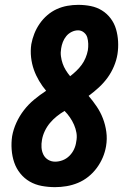

<svg xmlns="http://www.w3.org/2000/svg" viewBox="-20 -763 540 791"><path d="M207 8Q179 8 152 3Q125 -2 102.5 -15Q80 -28 63.5 -48.5Q47 -69 38.5 -94Q30 -119 28 -147Q26 -175 30 -202Q35 -230 47.5 -257.5Q60 -285 78.5 -309Q97 -333 120.5 -352.5Q144 -372 170 -389Q154 -408 141 -430Q128 -452 119.5 -476Q111 -500 108 -527Q105 -554 109 -581Q113 -603 121.5 -624.5Q130 -646 143.5 -665.5Q157 -685 175 -700.5Q193 -716 214 -725.5Q235 -735 257.5 -739Q280 -743 302 -743Q329 -743 354 -738Q379 -733 400 -720Q421 -707 436 -687Q451 -667 458 -643Q465 -619 466.5 -592.5Q468 -566 464 -540Q460 -515 449.5 -490Q439 -465 423.5 -443.5Q408 -422 387.5 -403Q367 -384 345 -368Q363 -347 378.5 -324Q394 -301 404 -275Q414 -249 418 -220Q422 -191 417 -161Q413 -137 403.5 -114.5Q394 -92 379 -71.5Q364 -51 344 -35Q324 -19 301 -9.5Q278 0 254 4Q230 8 207 8ZM269 -449Q282 -459 294.5 -471Q307 -483 316.5 -496Q326 -509 332.5 -524.5Q339 -540 342 -556Q344 -569 343.5 -583Q343 -597 339.5 -609Q336 -621 325.5 -629.5Q315 -638 302 -638Q288 -638 275 -631.5Q262 -625 253 -614Q244 -603 239 -590Q234 -577 232 -564Q229 -547 231 -531.5Q233 -516 238 -501.5Q243 -487 251 -474Q259 -461 269 -449ZM207 -97Q223 -97 238.5 -103Q254 -109 266 -121Q278 -133 285 -148Q292 -163 294 -179Q298 -198 295 -215.5Q292 -233 285 -249Q278 -265 268 -279.5Q258 -294 246 -306Q229 -296 213.5 -283.5Q198 -271 185.5 -256Q173 -241 164.5 -223Q156 -205 153 -187Q150 -171 151 -155.5Q152 -140 158.5 -126.5Q165 -113 178 -105Q191 -97 207 -97Z"/></svg>

Font: Iosevka Slab Extrabold
Style: Italic
Weight: 800
Italic angle: -9°
Monospace: yes
Designer: Belleve Invis
Foundry: Belleve Invis
Version: Version 11.1.0; ttfautohint (v1.8.3)